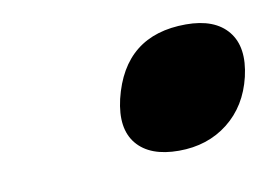

<svg xmlns="http://www.w3.org/2000/svg" viewBox="-36 -501 402 282"><g transform="rotate(-10 164.5 -360.5)"><path d="M326 -360Q316 -318 285.5 -294Q255 -270 212 -270Q169 -270 149.5 -293.5Q130 -317 140 -360Q162 -451 254 -451Q297 -451 316.5 -427Q336 -403 326 -360Z"/></g></svg>

Font: Passageway
Style: BdIt
Weight: 700
Foundry: Ascender Corporation
Version: Version 1.11